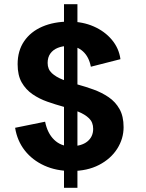

<svg xmlns="http://www.w3.org/2000/svg" viewBox="-20 -808 695 915"><path d="M285 87V-788H349V87ZM320 7Q248 7 191 -19Q134 -45 98 -91Q62 -137 52 -199L195 -228Q206 -173 238 -142Q270 -111 316 -111Q368 -111 396 -133.5Q424 -156 424 -194Q424 -225 404.5 -244Q385 -263 352.5 -276Q320 -289 282 -299.5Q244 -310 205.5 -323.5Q167 -337 135 -359Q103 -381 83.5 -415Q64 -449 64 -502Q64 -566 95 -611.5Q126 -657 181.5 -681Q237 -705 310 -705Q374 -705 426.5 -682Q479 -659 513 -618.5Q547 -578 554 -526L413 -490Q404 -537 375.5 -563Q347 -589 305 -589Q278 -589 255.5 -580Q233 -571 220 -553Q207 -535 207 -508Q207 -478 227 -459.5Q247 -441 279 -428.5Q311 -416 349.5 -405.5Q388 -395 426.5 -381Q465 -367 497.5 -345Q530 -323 549.5 -288.5Q569 -254 569 -202Q569 -147 538.5 -99Q508 -51 452 -22Q396 7 320 7Z"/></svg>

Font: Parkinsans SemiBold
Style: Regular
Weight: 600
Designer: Red Stone, Indian Type Foundry
Foundry: Indian Type Foundry
Version: Version 1.000